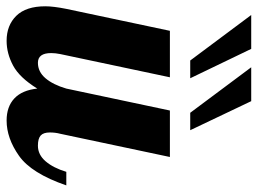

<svg xmlns="http://www.w3.org/2000/svg" viewBox="-130 -670 798 595"><g transform="rotate(90 269.5 -373.0)"><path d="M19 -752H124L215 -563H160ZM181 -752H286L376 -563H322ZM-8 -114Q-8 -139 0 -179L68 -500H212L140 -160Q137 -145 137 -132Q137 -91 167 -91Q195 -91 215 -114.5Q235 -138 247 -179L315 -500H459L387 -160Q383 -145 383 -128Q383 -108 392.5 -99.5Q402 -91 424 -91Q452 -91 472.5 -115Q493 -139 505 -179H547Q510 -71 455.5 -32.5Q401 6 346 6Q303 6 277.5 -18Q252 -42 247 -89Q213 -34 175.5 -14Q138 6 99 6Q51 6 21.5 -24Q-8 -54 -8 -114Z"/></g></svg>

Font: Lobster
Style: Regular
Weight: 400
Designer: Impallari Type
Foundry: Impallari Type
Version: Version 2.100